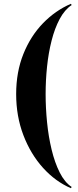

<svg xmlns="http://www.w3.org/2000/svg" viewBox="-20 -820 412 1010"><path d="M357 163.5 353 170Q271.5 135 206.2 62.8Q141 -9.5 103 -109Q65 -208.5 65 -325Q65 -441.5 103 -536Q141 -630.5 206.2 -697.8Q271.5 -765 353 -800L357 -793.5Q320 -769 294 -720.2Q268 -671.5 251.5 -606.8Q235 -542 227.5 -469.5Q220 -397 220 -325Q220 -253 227.5 -177.2Q235 -101.5 251.5 -33Q268 35.5 294 87.2Q320 139 357 163.5Z"/></svg>

Font: Bodoni* 24pt
Style: Bold
Weight: 700
Version: Version 2.3